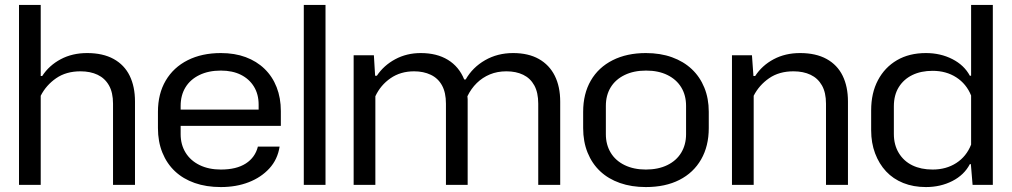

<svg xmlns="http://www.w3.org/2000/svg" viewBox="-20 -749 4100 778"><path d="M57 0V-729H145V-441H151Q179 -484 226 -509Q273 -534 333 -534Q397 -534 440.5 -510Q484 -486 505.5 -442Q527 -398 527 -338V0H438V-329Q438 -374 421.5 -403Q405 -432 375.5 -446Q346 -460 306 -460Q248 -460 207.5 -432Q167 -404 145 -361V0Z M875 9Q816 9 769 -7.5Q722 -24 689 -55Q656 -86 638 -130.5Q620 -175 620 -230V-296Q620 -369 651.5 -422.5Q683 -476 740.5 -505Q798 -534 875 -534Q931 -534 975.5 -517.5Q1020 -501 1052 -470Q1084 -439 1101 -395.5Q1118 -352 1118 -299V-239H698V-305H1041L1028 -287V-325Q1028 -367 1009 -398Q990 -429 956 -446Q922 -463 875 -463Q825 -463 788 -445Q751 -427 731.5 -395Q712 -363 712 -320V-205Q712 -163 732 -130.5Q752 -98 789 -80Q826 -62 875 -62Q938 -62 976 -86.5Q1014 -111 1025 -155H1113Q1105 -103 1071.5 -66.5Q1038 -30 987.5 -10.5Q937 9 875 9Z M1211 0V-729H1299V0Z M1413 0V-525H1495L1500 -442H1507Q1535 -484 1581.5 -509Q1628 -534 1685 -534Q1750 -534 1795 -506.5Q1840 -479 1861 -427H1867Q1895 -476 1945.5 -505Q1996 -534 2059 -534Q2121 -534 2163.5 -510Q2206 -486 2228 -442Q2250 -398 2250 -337V0H2161V-329Q2161 -374 2145 -403Q2129 -432 2100 -446Q2071 -460 2032 -460Q1995 -460 1965 -447.5Q1935 -435 1912 -412.5Q1889 -390 1874 -359Q1875 -353 1875 -347Q1875 -341 1875 -335V0H1787V-329Q1787 -374 1771 -403Q1755 -432 1725.5 -446Q1696 -460 1658 -460Q1603 -460 1562.5 -432Q1522 -404 1501 -359V0Z M2597 9Q2539 9 2492 -7.5Q2445 -24 2412 -55Q2379 -86 2361 -130.5Q2343 -175 2343 -230V-296Q2343 -369 2374 -422.5Q2405 -476 2462.5 -505Q2520 -534 2597 -534Q2656 -534 2703 -517Q2750 -500 2783 -469Q2816 -438 2834 -394Q2852 -350 2852 -296V-230Q2852 -157 2821 -103Q2790 -49 2733 -20Q2676 9 2597 9ZM2597 -62Q2647 -62 2684 -80Q2721 -98 2740.5 -130.5Q2760 -163 2760 -205V-320Q2760 -363 2740.5 -395Q2721 -427 2684.5 -445Q2648 -463 2598 -463Q2548 -463 2511 -445Q2474 -427 2454.5 -395Q2435 -363 2435 -320V-205Q2435 -163 2454.5 -130.5Q2474 -98 2511 -80Q2548 -62 2597 -62Z M2946 0V-525H3027L3033 -441H3040Q3068 -484 3115 -509Q3162 -534 3222 -534Q3286 -534 3329.5 -510Q3373 -486 3394.5 -442Q3416 -398 3416 -338V0H3327V-329Q3327 -374 3310.5 -403Q3294 -432 3264.5 -446Q3235 -460 3195 -460Q3137 -460 3096.5 -432Q3056 -404 3034 -361V0Z M3732 9Q3681 9 3640 -7.5Q3599 -24 3570.5 -54.5Q3542 -85 3526 -127.5Q3510 -170 3510 -221V-302Q3510 -372 3537.5 -424Q3565 -476 3614.5 -505Q3664 -534 3732 -534Q3791 -534 3839 -509.5Q3887 -485 3910 -442H3915V-729H4003V0H3921L3914 -84H3910Q3887 -40 3839 -15.5Q3791 9 3732 9ZM3759 -62Q3814 -62 3855 -88.5Q3896 -115 3915 -163V-362Q3896 -409 3855 -435.5Q3814 -462 3759 -462Q3712 -462 3677 -445Q3642 -428 3622 -396Q3602 -364 3602 -318V-206Q3602 -162 3622 -129Q3642 -96 3677 -79Q3712 -62 3759 -62Z"/></svg>

Font: Hubot Sans Condensed ExtraLight
Style: Regular
Weight: 400
Version: Version 2.000